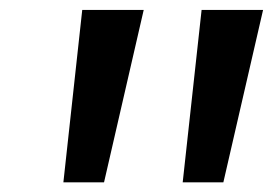

<svg xmlns="http://www.w3.org/2000/svg" viewBox="-20 -844 557 392"><path d="M147.9 -823.7H273.4L192.4 -471.7H109.4ZM391.6 -823.7H517.1L436 -471.7H353Z"/></svg>

Font: Brush Lettering One
Style: Bold Italic
Weight: 400
Italic angle: -7°
Designer: Eben Sorkin
Foundry: Eben Sorkin
Version: Version 1.001